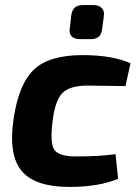

<svg xmlns="http://www.w3.org/2000/svg" viewBox="-20 -724 547 756"><path d="M305 -704H349Q369 -704 380.5 -692.5Q392 -681 389 -661L382 -608Q377 -570 339 -570H294Q272 -570 261.5 -581.5Q251 -593 255 -614L261 -666Q267 -704 305 -704ZM435 -117 445 -20Q369 12 253 12Q119 12 66 -50Q13 -112 33 -253Q53 -392 113 -449.5Q173 -507 305 -507Q422 -507 494 -475L474 -385Q358 -387 325 -387Q256 -387 226.5 -358.5Q197 -330 187 -246Q176 -159 194.5 -133.5Q213 -108 279 -108Q372 -108 435 -117Z"/></svg>

Font: Ezarion
Style: Bold Italic
Weight: 700
Italic angle: -8°
Designer: Natanael Gama
Version: Version 1.001;PS 001.001;hotconv 1.0.70;makeotf.lib2.5.58329